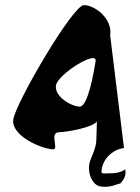

<svg xmlns="http://www.w3.org/2000/svg" viewBox="-20 -584 547 751"><path d="M32 -117C22 -53 145 0 188 0C212 0 170 -67 213 -67C237 -67 341 -84 359 -109L357 -41C357 0 333 35 329 58C323 100 343 137 368 144C408 154 440 134 450 134C468 115 473 102 470 78C451 93 425 94 403 94C393 94 378 97 377 89C378 41 418 1 465 -5L411 -445C421 -511 351 -564 308 -564C265 -564 42 -183 32 -117ZM199 -250C206 -294 361 -390 354 -345C347 -301 324 -167 292 -167C260 -167 192 -206 199 -250Z"/></svg>

Font: Ampere
Style: SCSuCndIta
Weight: 400
Version: Version 1